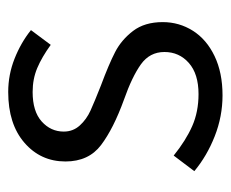

<svg xmlns="http://www.w3.org/2000/svg" viewBox="-66 -470 549 456"><g transform="rotate(-90 208.0 -242.5)"><path d="M29 -55 66 -104Q102 -75 136 -60Q170 -45 212 -45Q260 -45 286 -68Q312 -91 312 -126Q312 -161 282.5 -182Q253 -203 199 -222Q130 -247 91 -276.5Q52 -306 52 -361Q52 -420 96.5 -458.5Q141 -497 217 -497Q258 -497 296 -482Q334 -467 364 -443L329 -396Q300 -417 274 -428Q248 -439 217 -439Q171 -439 147 -417.5Q123 -396 123 -365Q123 -343 137.5 -327Q152 -311 173 -301.5Q194 -292 232 -277Q283 -258 312 -243Q341 -228 362 -200.5Q383 -173 383 -130Q383 -91 362.5 -58.5Q342 -26 302.5 -7Q263 12 209 12Q159 12 112 -6.5Q65 -25 29 -55Z"/></g></svg>

Font: Assistant-zap
Style: zap
Weight: 400
Designer: Hebrew By Ben Nathan, Latin by Paul Hunt
Version: Version 2.001